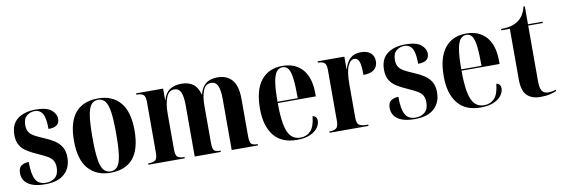

<svg xmlns="http://www.w3.org/2000/svg" viewBox="-51 -1041 4160 1421"><g transform="rotate(-10 2028.5 -330.5)"><path d="M199 10Q136 10 98 -5.5Q60 -21 43.5 -46.5Q27 -72 27 -102Q27 -145 51.5 -159.5Q76 -174 105 -174Q105 -80 128 -40Q151 0 204 0Q248 0 275 -24Q302 -48 302 -98Q302 -132 288.5 -152.5Q275 -173 248.5 -187.5Q222 -202 184 -219Q138 -239 104.5 -260Q71 -281 53 -311.5Q35 -342 35 -389Q35 -469 86 -508Q137 -547 222 -547Q304 -547 339.5 -518Q375 -489 375 -450Q375 -421 355.5 -405Q336 -389 292 -389Q292 -469 273 -503Q254 -537 212 -537Q181 -537 154 -516.5Q127 -496 127 -446Q127 -414 140 -394Q153 -374 180.5 -359Q208 -344 251 -326Q292 -309 324 -288Q356 -267 374.5 -236Q393 -205 393 -158Q393 -81 343.5 -35.5Q294 10 199 10Z M689 10Q583 10 522.5 -59Q462 -128 462 -269Q462 -548 692 -548Q798 -548 857.5 -479Q917 -410 917 -269Q917 -128 859.5 -59Q802 10 689 10ZM691 0Q724 0 743.5 -25Q763 -50 771 -108.5Q779 -167 779 -269Q779 -372 770.5 -430.5Q762 -489 742.5 -513.5Q723 -538 690 -538Q657 -538 637.5 -513.5Q618 -489 609.5 -430.5Q601 -372 601 -269Q601 -167 609.5 -108.5Q618 -50 638 -25Q658 0 691 0Z M974 0V-10H981Q1010 -10 1027 -21.5Q1044 -33 1044 -79V-459Q1044 -503 1027.5 -514.5Q1011 -526 982 -526H976V-536H1179V-449H1181Q1195 -501 1229.5 -524.5Q1264 -548 1317 -548Q1371 -548 1405 -523Q1439 -498 1453 -443H1455Q1466 -492 1498.5 -520Q1531 -548 1588 -548Q1660 -548 1698.5 -502.5Q1737 -457 1737 -358V-80Q1737 -34 1749.5 -22Q1762 -10 1794 -10H1797V0H1600V-383Q1600 -449 1585.5 -482.5Q1571 -516 1535 -516Q1493 -516 1475.5 -471.5Q1458 -427 1458 -361V-81Q1458 -34 1470 -22Q1482 -10 1514 -10H1518V0H1322V-383Q1322 -451 1307.5 -483.5Q1293 -516 1258 -516Q1217 -516 1198.5 -468Q1180 -420 1180 -349V-77Q1180 -33 1196 -21.5Q1212 -10 1242 -10H1247V0Z M2089 10Q1975 10 1917 -62Q1859 -134 1859 -264Q1859 -405 1916 -476.5Q1973 -548 2077 -548Q2174 -548 2228 -485.5Q2282 -423 2282 -305V-283H1996Q1996 -181 2008.5 -119Q2021 -57 2048 -29.5Q2075 -2 2117 -2Q2164 -2 2194.5 -33.5Q2225 -65 2233 -144Q2265 -136 2265 -103Q2265 -77 2246.5 -51Q2228 -25 2189 -7.5Q2150 10 2089 10ZM2148 -293Q2148 -386 2141.5 -439.5Q2135 -493 2119.5 -515.5Q2104 -538 2076 -538Q2049 -538 2031 -515.5Q2013 -493 2004.5 -439.5Q1996 -386 1996 -293Z M2336 0V-10H2340Q2372 -10 2388 -22.5Q2404 -35 2404 -77V-462Q2404 -501 2388.5 -513.5Q2373 -526 2342 -526H2340V-536H2541V-442H2543Q2557 -493 2586.5 -520Q2616 -547 2667 -547Q2714 -547 2739.5 -524.5Q2765 -502 2765 -462Q2765 -422 2737.5 -400Q2710 -378 2657 -378Q2657 -451 2646 -479Q2635 -507 2610 -507Q2581 -507 2561.5 -464.5Q2542 -422 2542 -326V-77Q2542 -35 2559 -22.5Q2576 -10 2612 -10H2628V0Z M2977 10Q2914 10 2876 -5.5Q2838 -21 2821.5 -46.5Q2805 -72 2805 -102Q2805 -145 2829.5 -159.5Q2854 -174 2883 -174Q2883 -80 2906 -40Q2929 0 2982 0Q3026 0 3053 -24Q3080 -48 3080 -98Q3080 -132 3066.5 -152.5Q3053 -173 3026.5 -187.5Q3000 -202 2962 -219Q2916 -239 2882.5 -260Q2849 -281 2831 -311.5Q2813 -342 2813 -389Q2813 -469 2864 -508Q2915 -547 3000 -547Q3082 -547 3117.5 -518Q3153 -489 3153 -450Q3153 -421 3133.5 -405Q3114 -389 3070 -389Q3070 -469 3051 -503Q3032 -537 2990 -537Q2959 -537 2932 -516.5Q2905 -496 2905 -446Q2905 -414 2918 -394Q2931 -374 2958.5 -359Q2986 -344 3029 -326Q3070 -309 3102 -288Q3134 -267 3152.5 -236Q3171 -205 3171 -158Q3171 -81 3121.5 -35.5Q3072 10 2977 10Z M3470 10Q3356 10 3298 -62Q3240 -134 3240 -264Q3240 -405 3297 -476.5Q3354 -548 3458 -548Q3555 -548 3609 -485.5Q3663 -423 3663 -305V-283H3377Q3377 -181 3389.5 -119Q3402 -57 3429 -29.5Q3456 -2 3498 -2Q3545 -2 3575.5 -33.5Q3606 -65 3614 -144Q3646 -136 3646 -103Q3646 -77 3627.5 -51Q3609 -25 3570 -7.5Q3531 10 3470 10ZM3529 -293Q3529 -386 3522.5 -439.5Q3516 -493 3500.5 -515.5Q3485 -538 3457 -538Q3430 -538 3412 -515.5Q3394 -493 3385.5 -439.5Q3377 -386 3377 -293Z M3919 10Q3855 10 3819 -25Q3783 -60 3783 -147V-526H3719V-536Q3799 -536 3845 -567Q3895 -600 3911 -671H3921V-536H4031V-526H3921V-107Q3921 -56 3935.5 -34.5Q3950 -13 3982 -13Q3994 -13 4008 -15Q4022 -17 4040 -23V-13Q4025 -6 3994 2Q3963 10 3919 10Z"/></g></svg>

Font: Noto Serif Display Condensed
Style: Bold
Weight: 700
Width: 3
Designer: Monotype Design Team
Foundry: Monotype Imaging Inc.
Version: Version 2.009